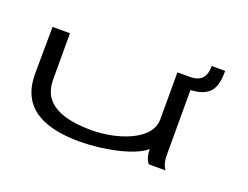

<svg xmlns="http://www.w3.org/2000/svg" viewBox="-90 -721 1180 912"><g transform="rotate(20 500.0 -265.0)"><path d="M375 11C489 11 645 -19 700 -70C700 -47 704 -23 720 0H805C789 -24 786 -47 786 -71V-399C886 -405 910 -451 910 -541H842C842 -481 814 -457 762 -457H699V-219C699 -110 531 -59 409 -59C179 -59 156 -159 156 -226V-457H68L66 -226C66 -143 82 11 375 11Z"/></g></svg>

Font: Inconsolata UltraExpanded
Style: Regular
Weight: 400
Width: 9
Monospace: yes
Designer: Raph Levien, Cyreal, Brenton Simpson
Foundry: Raph Levien, Cyreal, Google
Version: Version 3.100